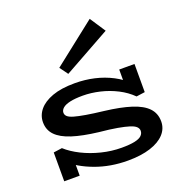

<svg xmlns="http://www.w3.org/2000/svg" viewBox="-141 -912 1003 1051"><g transform="rotate(-20 360.5 -386.5)"><path d="M427 14Q377 14 330 6Q283 -2 239.5 -18Q196 -34 160 -55Q124 -76 97 -104L150 -117V1H60V-167L110 -174Q144 -143 194 -118Q244 -93 302.5 -78.5Q361 -64 419 -64Q466 -64 494.5 -70Q523 -76 535.5 -88Q548 -100 548 -116Q548 -129 537.5 -139.5Q527 -150 502 -158Q477 -166 435 -173.5Q393 -181 330 -187Q238 -198 179 -217Q120 -236 90.5 -266.5Q61 -297 61 -342Q61 -382 87.5 -414Q114 -446 166 -465Q218 -484 297 -484Q356 -484 410.5 -471.5Q465 -459 513 -434Q561 -409 600 -370L552 -352V-471H641V-307L591 -300Q557 -334 511 -357.5Q465 -381 414 -393Q363 -405 315 -405Q270 -405 241 -398.5Q212 -392 198 -380Q184 -368 184 -353Q184 -340 194.5 -330.5Q205 -321 229.5 -314Q254 -307 295 -300Q336 -293 397 -286Q489 -275 550 -255.5Q611 -236 641 -204.5Q671 -173 671 -126Q671 -84 642 -52.5Q613 -21 558.5 -3.5Q504 14 427 14ZM282 -544 247 -592 495 -787 555 -696Z"/></g></svg>

Font: BioRhyme SemiExpanded SemiBold
Style: Regular
Weight: 600
Width: 6
Designer: Aoife Mooney
Foundry: Aoife Mooney Type
Version: Version 1.600;gftools[0.9.33]